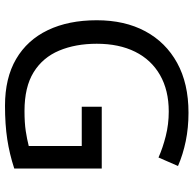

<svg xmlns="http://www.w3.org/2000/svg" viewBox="-23 -741 774 768"><g transform="rotate(90 364.0 -357.0)"><path d="M407 -377H654V-27Q596 -8 537 1Q478 10 403 10Q292 10 216 -34.5Q140 -79 100.5 -161.5Q61 -244 61 -357Q61 -469 105 -551Q149 -633 231.5 -678.5Q314 -724 431 -724Q491 -724 544.5 -713Q598 -702 644 -682L610 -604Q572 -621 524.5 -633Q477 -645 426 -645Q341 -645 280 -610Q219 -575 187 -510.5Q155 -446 155 -357Q155 -272 182.5 -206.5Q210 -141 269 -104.5Q328 -68 424 -68Q471 -68 504 -73Q537 -78 564 -85V-297H407Z"/></g></svg>

Font: Noto Sans Gurmukhi
Style: Regular
Weight: 400
Designer: Jelle Bosma - Monotype Design Team
Foundry: Monotype Imaging Inc.
Version: Version 2.003